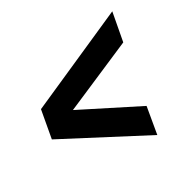

<svg xmlns="http://www.w3.org/2000/svg" viewBox="-105 -589 617 622"><g transform="rotate(-30 203.5 -278.0)"><path d="M11.5 -226.5 30 -329 388.5 -488 369 -383 69 -253.5 71 -298.5 331.5 -167 314.5 -68Z"/></g></svg>

Font: Cabin
Style: Bold Italic
Weight: 700
Width: 4
Italic angle: -10°
Designer: Pablo Impallari
Foundry: Pablo Impallari. http://www.impallari.com Igino Marini. http://www.ikern.com
Version: Version 3.001